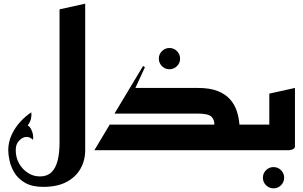

<svg xmlns="http://www.w3.org/2000/svg" viewBox="-20 -820 1655 1048"><path d="M305 -40V-769L445 -800V0ZM216 200Q155 200 117 178Q79 156 59 123Q39 90 32 56.5Q25 23 25 0Q25 -44 43.5 -84Q62 -124 91 -155.5Q120 -187 151 -207Q153 -188 149 -171Q145 -154 131 -135Q142 -130 149.5 -115.5Q157 -101 160 -85Q163 -69 160 -57Q144 -72 128 -72.5Q112 -73 98 -64Q84 -54 75 -39.5Q66 -25 66 1Q66 40 84 72Q102 104 132 123.5Q162 143 198 143Q237 143 260.5 120.5Q284 98 294.5 56.5Q305 15 305 -40V-309L445 -340V0Q445 56 419 101.5Q393 147 342.5 173.5Q292 200 216 200Z M905 -442Q881 -442 864 -459Q847 -476 847 -500Q847 -524 864 -541Q881 -558 905 -558Q929 -558 946 -541Q963 -524 963 -500Q963 -476 946 -459Q929 -442 905 -442Z M495 0 579 -140H1150Q1151 -167 1133.5 -183.5Q1116 -200 1060 -200H605L761 -460L771 -453L719 -340H1060Q1126 -340 1168.5 -323Q1211 -306 1236 -277.5Q1261 -249 1272.5 -213.5Q1284 -178 1287 -140H1410V0Z M1473 208Q1449 208 1432 191Q1415 174 1415 150Q1415 126 1432 109Q1449 92 1473 92Q1497 92 1514 109Q1531 126 1531 150Q1531 174 1514 191Q1497 208 1473 208Z M1370 0V-140H1450V-309L1590 -340V-23Q1590 -11 1580 -6Q1570 -1 1560 -0.5Q1550 0 1550 0Z"/></svg>

Font: Reem Kufi Fun
Style: Regular
Weight: 400
Designer: Khaled Hosny
Version: Version 1.005